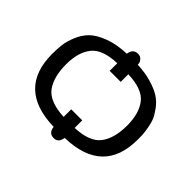

<svg xmlns="http://www.w3.org/2000/svg" viewBox="-130 -661 872 872"><g transform="rotate(45 305.5 -225.0)"><path d="M29.8 -220.2Q29.8 -253.4 33 -279.3Q36.1 -305.2 50 -339.6Q64 -374 87.9 -397.9Q111.8 -421.9 158.4 -439.9Q205.1 -458 269 -460Q273.9 -496.1 305.2 -496.1Q320.3 -496.1 328.6 -487.1Q336.9 -478 338.4 -471.4Q339.8 -464.8 339.8 -460Q389.6 -458 429.4 -446Q469.2 -434.1 493.7 -418.5Q518.1 -402.8 536.1 -378.4Q554.2 -354 562 -335.4Q569.8 -316.9 574.5 -289.6Q579.1 -262.2 579.6 -250.5Q580.1 -238.8 580.1 -220.2Q580.1 3.9 339.8 9.8Q335 45.9 305.2 45.9Q272.9 45.9 269 9.8Q29.8 3.9 29.8 -220.2ZM107.9 -231.9Q107.9 -149.9 141.4 -104.5Q174.8 -59.1 269 -54.2V-103H339.8V-54.2Q432.6 -58.1 466.8 -103.5Q501 -148.9 501 -231Q501 -308.1 466.6 -352.1Q432.1 -396 339.8 -398.9V-350.1H269V-398.9Q177.2 -396 142.6 -352.1Q107.9 -308.1 107.9 -231.9Z"/></g></svg>

Font: CMU Sans Serif
Style: Medium
Weight: 500
Version: Version 0.7.0